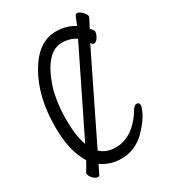

<svg xmlns="http://www.w3.org/2000/svg" viewBox="-188 -839 876 977"><g transform="rotate(-30 250.0 -351.0)"><path d="M124 -142 360 -623Q326 -647 277 -647Q183 -647 126 -477Q102 -396 102 -295Q102 -200 124 -142ZM132 -20 107 31Q106 37 96 37Q83 37 68.5 22Q54 7 54 -7Q54 -12 57 -16Q73 -41 87 -68Q73 -89 63 -116Q35 -185 35 -293Q35 -468 105.5 -590Q176 -712 280 -712Q341 -712 388 -682Q399 -707 409 -732Q412 -739 420 -739Q429 -739 439 -731.5Q449 -724 457 -713.5Q465 -703 465 -693Q465 -690 437 -638Q445 -629 452 -619Q454 -615 454 -610Q454 -597 443 -579Q432 -561 419 -561Q410 -561 405 -570L403 -574L162 -81Q196 -48 251 -48Q355 -48 430 -173Q440 -188 453 -188Q468 -188 468 -169Q468 -164 460 -144Q443 -100 390 -45Q329 16 247 16Q186 16 138 -16Z"/></g></svg>

Font: Moon Stars Kai HW
Style: Regular
Weight: 400
Designer: GuiWonder
Version: Version 1.101